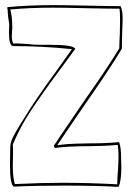

<svg xmlns="http://www.w3.org/2000/svg" viewBox="-20 -723 514 750"><path d="M307 -308Q226 -190 204 -156Q240 -161 281 -162Q322 -163 331 -163Q398 -163 445 -168Q453 -151 453 -105L454 -70Q454 -15 443 7Q354 2 230 2Q121 2 34 6Q19 -2 19 -78L20 -147Q20 -166 30.5 -187Q41 -208 61 -240L73 -259Q114 -328 204 -451L261 -531Q147 -543 29 -543Q15 -549 15 -596L16 -629Q14 -639 12 -656.5Q10 -674 10 -685L9 -688Q9 -689 8.5 -691.5Q8 -694 9 -695Q88 -703 190 -703Q233 -703 321 -701Q407 -699 451 -699Q459 -682 459 -652Q459 -631 457 -591L456 -534L455 -531Q409 -454 307 -308ZM448 -589 449 -643Q449 -674 447 -689Q403 -689 317 -691Q229 -693 186 -693Q97 -693 20 -686Q28 -662 28 -613Q28 -606 27 -597.5Q26 -589 26 -581Q26 -564 32 -553Q46 -554 63.5 -552.5Q81 -551 88 -551Q114 -548 138 -548H176Q268 -548 274 -532L210 -445Q141 -352 99 -288Q57 -224 30 -158Q31 -148 31 -128L30 -74Q30 -30 38 -4Q141 -9 223 -9Q330 -9 438 -3Q438 -31 441 -59Q443 -95 443 -114Q443 -136 440 -157Q410 -154 374.5 -153Q339 -152 328 -152Q247 -152 194 -145L190 -154Q197 -162 215 -191Q232 -217 315 -338Q400 -458 447 -536L446 -535Q446 -553 448 -589Z"/></svg>

Font: Londrina Outline
Style: Regular
Weight: 400
Designer: Marcelo Magalhaes
Foundry: Marcelo Magalhães
Version: Version 1.002